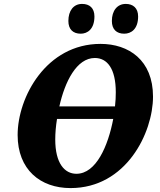

<svg xmlns="http://www.w3.org/2000/svg" viewBox="-20 -949 816 980"><path d="M614 -777C649 -777 685 -800 685 -865C685 -908 659 -929 622 -929C578 -929 551 -894 551 -842C551 -799 575 -777 614 -777ZM392 -777C426 -777 462 -800 462 -865C462 -908 437 -929 399 -929C355 -929 329 -894 329 -842C329 -799 353 -777 392 -777ZM340 11C624 11 761 -271 761 -456C761 -642 637 -725 493 -725C216 -725 70 -453 70 -260C70 -83 186 11 340 11ZM464 -653C527 -653 571 -599 571 -478C571 -456 570 -432 567 -406H283C311 -532 371 -653 464 -653ZM370 -62C310 -62 262 -115 262 -237C262 -269 265 -305 271 -342H558C532 -205 471 -62 370 -62Z"/></svg>

Font: Noto Serif SemiCondensed Black
Style: Italic
Weight: 900
Width: 4
Italic angle: -12°
Designer: Monotype Design Team
Foundry: Monotype Imaging Inc.
Version: Version 2.014